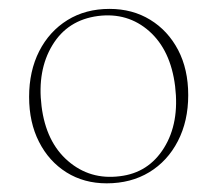

<svg xmlns="http://www.w3.org/2000/svg" viewBox="-20 -728 498 432"><path d="M226.5 -708Q278 -708 318 -683.5Q358 -659 380.8 -615.5Q403.5 -572 403.5 -514Q403.5 -455.5 380.2 -410.5Q357 -365.5 315.8 -340.5Q274.5 -315.5 220 -315.5Q169 -315.5 129.5 -340.2Q90 -365 67.8 -408.8Q45.5 -452.5 45.5 -510Q45.5 -568 68.2 -612.8Q91 -657.5 131.8 -682.8Q172.5 -708 226.5 -708ZM249.5 -331.5Q314 -339 349 -395.2Q384 -451.5 374 -534Q364 -615 315.8 -657.8Q267.5 -700.5 200.5 -692Q132 -683 97.8 -626.2Q63.5 -569.5 73.5 -489Q83.5 -408.5 133 -365.8Q182.5 -323 249.5 -331.5Z"/></svg>

Font: Fraunces 144pt S050 Thin
Style: Regular
Weight: 100
Version: Version 1.000; ttfautohint (v1.8.3)